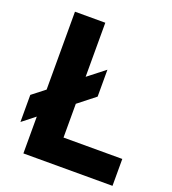

<svg xmlns="http://www.w3.org/2000/svg" viewBox="-139 -871 874 976"><g transform="rotate(20 298.0 -383.5)"><path d="M263.2 -145.5H581.1V0H99.1V-199.2L30.3 -145V-291.5L99.1 -345.2V-766.6H263.2V-474.1L355 -545.9V-400.4L263.2 -328.1Z"/></g></svg>

Font: Acari Sans Neue Black
Style: Regular
Weight: 900
Designer: Alfredo Marco Pradil
Foundry: Alfredo Marco Pradil
Version: Version 1.045;June 16, 2019;FontCreator 11.5.0.2425 64-bit; 